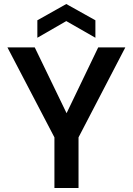

<svg xmlns="http://www.w3.org/2000/svg" viewBox="-20 -936 661 956"><path d="M251 0V-252L17 -700H153L317 -361H306L469 -700H604L371 -252V0ZM166 -748V-835L310 -916L455 -835V-748L310 -831Z"/></svg>

Font: DM Sans 11pt SemiBold
Style: Regular
Weight: 600
Version: Version 4.004;gftools[0.9.30]